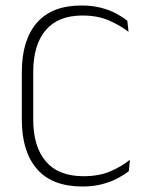

<svg xmlns="http://www.w3.org/2000/svg" viewBox="-20 -669 541 699"><path d="M280 10Q170 10 114.8 -53.5Q59.5 -117 59.5 -232.5V-407Q59.5 -523 114.2 -586Q169 -649 276.5 -649Q315.5 -649 347.5 -640.8Q379.5 -632.5 403.5 -619.5Q427.5 -606.5 443.5 -593.5L448 -553Q418 -576.5 376.8 -594.5Q335.5 -612.5 280 -612.5Q191.5 -612.5 146.2 -559Q101 -505.5 101 -407V-233.5Q101 -135 147 -81.2Q193 -27.5 284.5 -27.5Q340 -27.5 381.2 -45Q422.5 -62.5 453 -87.5L449 -46Q433 -33 408.5 -20Q384 -7 351.8 1.5Q319.5 10 280 10Z"/></svg>

Font: Anek Telugu ExtraLight
Style: Regular
Weight: 250
Version: Version 1.003